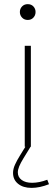

<svg xmlns="http://www.w3.org/2000/svg" viewBox="-20 -703 266 920"><path d="M75.2 -645.5Q75.2 -629.9 85.7 -618.7Q96.2 -607.4 112.8 -607.4Q129.9 -607.4 140.1 -618.7Q150.4 -629.9 150.4 -645.5Q150.4 -661.1 140.1 -672.1Q129.9 -683.1 112.8 -683.1Q96.2 -683.1 85.7 -672.1Q75.2 -661.1 75.2 -645.5ZM98.6 -483.4V0H127.9V-483.4ZM206.5 158.2Q168 172.9 133.8 172.9Q102.5 172.9 84 159.4Q65.4 146 65.4 123Q65.4 110.4 72 94.2Q78.6 78.1 92.3 55.7L126.5 0L125.5 -1L101.6 -6.3V0L75.2 43Q61.5 64.9 52 85.7Q42.5 106.4 42.5 125.5Q42.5 158.2 66.7 177.7Q90.8 197.3 131.3 197.3Q169.9 197.3 214.8 179.7Z"/></svg>

Font: Estedad-FD VF
Style: Regular
Weight: 100
Designer: Amin Abedi
Version: Version 7.3